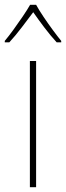

<svg xmlns="http://www.w3.org/2000/svg" viewBox="-42 -783 276 803"><path d="M109 0H83V-528H109ZM109 -763Q121 -741 140.5 -712Q160 -683 180 -656Q200 -629 214 -612V-606H195Q170 -633 143.5 -668Q117 -703 97 -732Q76 -704 49 -668.5Q22 -633 -3 -606H-22V-612Q-6 -631 14 -658.5Q34 -686 53 -714Q72 -742 84 -763Z"/></svg>

Font: Noto Sans Gurmukhi UI SemiCondensed Thin
Style: Regular
Weight: 100
Width: 4
Designer: Jelle Bosma - Monotype Design Team
Foundry: Monotype Imaging Inc.
Version: Version 2.004; ttfautohint (v1.8.4.7-5d5b)